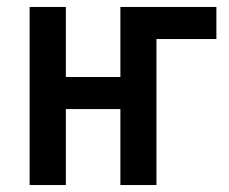

<svg xmlns="http://www.w3.org/2000/svg" viewBox="-20 -531 656 551"><path d="M390 -419V-511H601V-419ZM65 0V-511H169V-310H325.5V-511H429V0H325.5V-218H169V0Z"/></svg>

Font: Overpass Mono SemiBold
Style: Regular
Weight: 600
Monospace: yes
Designer: Delve Withrington, Dave Bailey
Foundry: Delve Fonts LLC
Version: Version 4.000